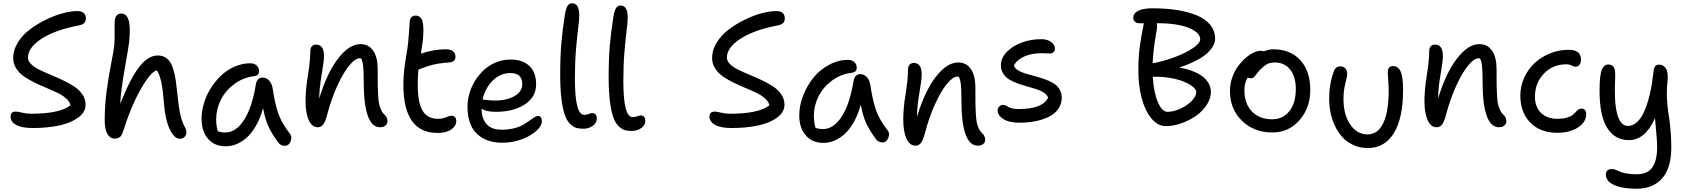

<svg xmlns="http://www.w3.org/2000/svg" viewBox="-20 -822 10363 1180"><path d="M180.2 -35.2Q114.3 -35.2 79.6 -54.4Q44.9 -73.7 44.9 -105Q44.9 -136.2 77.1 -136.2Q89.8 -136.2 115.7 -129.6Q141.6 -123 170.9 -123Q347.7 -123 413.1 -174.8Q408.7 -197.3 386.7 -216.8Q364.7 -236.3 333.5 -251.5Q302.2 -266.6 265.4 -281.7Q228.5 -296.9 192.6 -314.5Q156.7 -332 127.2 -352.3Q97.7 -372.6 79.3 -402.1Q61 -431.6 61 -466.8Q61 -515.1 90.1 -561.5Q119.1 -607.9 164.3 -641.6Q209.5 -675.3 262.7 -701.4Q315.9 -727.5 366.5 -740.7Q417 -753.9 455.1 -753.9Q507.8 -753.9 507.8 -708Q507.8 -690.4 497.1 -679.9Q486.3 -669.4 460.9 -665Q316.9 -637.2 234.4 -583.3Q151.9 -529.3 151.9 -467.8Q151.9 -446.8 171.4 -427.7Q190.9 -408.7 222.2 -393.3Q253.4 -377.9 291 -362.5Q328.6 -347.2 366.5 -329.1Q404.3 -311 435.5 -290.8Q466.8 -270.5 486.3 -241.7Q505.9 -212.9 505.9 -179.2Q505.9 -132.3 460.4 -99.1Q415 -65.9 342.8 -50.5Q270.5 -35.2 180.2 -35.2Z M683.6 29.8Q656.7 29.8 640.1 1.5Q623.5 -26.9 623.5 -82Q623.5 -174.3 635.3 -262.2Q647 -350.1 662.8 -429.4Q678.7 -508.8 682.6 -546.9Q685.1 -579.1 684.3 -628.9Q683.6 -678.7 685.5 -695.8Q687 -714.4 697 -726.6Q707 -738.8 725.6 -738.8Q758.3 -737.8 770.5 -698Q782.7 -658.2 773.9 -565.9Q770.5 -534.7 746.8 -400.9Q723.1 -267.1 718.8 -184.1Q782.7 -344.2 836.9 -412.6Q891.1 -481 949.7 -481Q975.1 -481 993.9 -470.2Q1012.7 -459.5 1024.9 -441.4Q1037.1 -423.3 1046.1 -392.3Q1055.2 -361.3 1060.1 -328.4Q1064.9 -295.4 1069.8 -247.1Q1079.1 -156.2 1089.1 -114.3Q1099.1 -72.3 1114.7 -43.9Q1125.5 -23.4 1125.5 -7.8Q1125.5 8.8 1114 19.8Q1102.5 30.8 1084.5 30.8Q1061 30.8 1040.3 2Q1019.5 -26.9 1006.3 -73.7Q993.2 -120.6 988.8 -175.8Q981.4 -268.6 971.9 -314.2Q962.4 -359.9 944.8 -389.2Q910.2 -385.7 848.6 -280.3Q787.1 -174.8 734.9 -9.8Q727.1 13.2 715.1 21.5Q703.1 29.8 683.6 29.8Z M1366.7 77.1Q1298.8 77.1 1258.8 31.5Q1218.8 -14.2 1218.8 -91.8Q1218.8 -139.2 1233.6 -188.5Q1248.5 -237.8 1276.1 -281.2Q1303.7 -324.7 1340.1 -358.9Q1376.5 -393.1 1423.1 -413.1Q1469.7 -433.1 1518.6 -433.1Q1541.5 -433.1 1556.6 -420.2Q1571.8 -407.2 1571.8 -384.8Q1571.8 -356.9 1541.5 -354Q1473.1 -345.2 1419.2 -304.9Q1365.2 -264.6 1336.9 -207.8Q1308.6 -150.9 1308.6 -88.9Q1308.6 -48.3 1318.4 -16.1Q1336.9 -7.8 1364.7 -7.8Q1430.2 -7.8 1480 -85Q1529.8 -162.1 1552.7 -305.2Q1560.5 -345.2 1593.8 -345.2Q1617.7 -345.2 1634.5 -326.7Q1651.4 -308.1 1655.8 -277.8Q1669.9 -182.1 1690.7 -123.5Q1711.4 -64.9 1759.8 -2.9Q1777.3 17.1 1766.4 45.7Q1755.4 74.2 1729.5 74.2Q1705.1 74.2 1689.5 53.2Q1653.3 4.4 1631.6 -41Q1609.9 -86.4 1596.7 -157.2Q1579.6 -95.2 1553 -48.8Q1526.4 -2.4 1495.6 24.4Q1464.8 51.3 1432.6 64.2Q1400.4 77.1 1366.7 77.1Z M2315.9 -40Q2215.3 -40 2215.3 -320.8Q2215.3 -384.8 2211.9 -415.5Q2208.5 -446.3 2199.2 -462.9Q2197.3 -463.9 2190.9 -463.9Q2163.6 -463.9 2127.4 -420.7Q2091.3 -377.4 2054.2 -297.1Q2017.1 -216.8 1991.2 -119.1Q1980 -75.2 1967 -57.6Q1954.1 -40 1933.1 -40Q1897 -40 1877.4 -84Q1857.9 -127.9 1857.9 -200.2Q1857.9 -270 1872.6 -360.1Q1887.2 -450.2 1887.2 -508.8Q1887.2 -526.9 1896.7 -537.4Q1906.2 -547.9 1923.3 -547.9Q1971.2 -547.9 1971.2 -477.1Q1971.2 -444.3 1957 -364.5Q1942.9 -284.7 1941.9 -216.8Q1990.7 -376.5 2058.8 -463.6Q2127 -550.8 2195.3 -550.8Q2246.6 -550.8 2273.9 -509.8Q2301.3 -468.8 2301.3 -397Q2301.3 -390.6 2301.3 -377.9Q2301.3 -322.8 2301.5 -297.4Q2301.8 -272 2304 -235.6Q2306.2 -199.2 2310.3 -181.4Q2314.5 -163.6 2322.8 -145.5Q2331.1 -127.4 2343.3 -117.2Q2361.3 -100.6 2361.3 -77.1Q2361.3 -61.5 2349.6 -50.8Q2337.9 -40 2315.9 -40Z M2668.9 -4.9Q2459 -4.9 2459 -301.8Q2459 -349.1 2464.4 -394.3Q2469.7 -439.5 2477.5 -485.4Q2485.4 -531.2 2488.3 -559.1Q2492.2 -596.2 2494.9 -639.6Q2497.6 -683.1 2498 -689.9Q2502 -726.1 2535.2 -726.1Q2566.9 -726.1 2576.7 -689.5Q2586.4 -652.8 2579.1 -575.2Q2576.2 -552.2 2566.9 -492.2Q2645 -519 2720.2 -519Q2748.5 -519 2763.9 -507.1Q2779.3 -495.1 2779.3 -473.1Q2779.3 -440.9 2739.3 -438Q2679.7 -434.1 2637.9 -423.6Q2596.2 -413.1 2551.3 -394Q2547.4 -344.2 2547.4 -306.2Q2547.4 -189.5 2577.6 -140.6Q2607.9 -91.8 2672.4 -91.8Q2699.7 -91.8 2721.7 -101.3Q2743.7 -110.8 2753.9 -110.8Q2768.1 -110.8 2776.1 -102.3Q2784.2 -93.8 2784.2 -78.1Q2784.2 -47.9 2753.7 -26.4Q2723.1 -4.9 2668.9 -4.9Z M3068.8 55.2Q2995.6 55.2 2946.3 26.4Q2897 -2.4 2875 -50.8Q2853 -99.1 2853 -165Q2853 -205.6 2864.7 -247.1Q2876.5 -288.6 2899.7 -325.9Q2922.9 -363.3 2954.3 -392.3Q2985.8 -421.4 3028.6 -438.7Q3071.3 -456.1 3118.7 -456.1Q3190.9 -456.1 3232.9 -417.2Q3274.9 -378.4 3274.9 -304.2Q3274.9 -225.6 3205.3 -180.2Q3135.7 -134.8 3027.8 -134.8Q2968.8 -134.8 2939.9 -153.8V-152.8Q2939.9 -94.7 2969.7 -59.8Q2999.5 -24.9 3064 -24.9Q3104 -24.9 3138.2 -33.4Q3172.4 -42 3193.8 -54.4Q3215.3 -66.9 3232.2 -79.3Q3249 -91.8 3262.5 -100.3Q3275.9 -108.9 3285.6 -108.9Q3298.8 -108.9 3304.4 -100.8Q3310.1 -92.8 3310.1 -75.2Q3310.1 -55.2 3289.8 -32Q3269.5 -8.8 3237.3 10.5Q3205.1 29.8 3159.9 42.5Q3114.7 55.2 3068.8 55.2ZM3116.7 -373Q3054.7 -373 3008.3 -326.9Q2961.9 -280.8 2945.8 -210.9Q2950.2 -210.9 2973.6 -207.5Q2997.1 -204.1 3021 -204.1Q3095.7 -204.1 3142.8 -231.9Q3189.9 -259.8 3189.9 -305.2Q3189.9 -373 3116.7 -373Z M3564.9 -30.8Q3539.1 -30.8 3520.3 -36.6Q3501.5 -42.5 3481.9 -62.5Q3462.4 -82.5 3450.4 -117.4Q3438.5 -152.3 3430.7 -213.4Q3422.9 -274.4 3422.9 -358.9Q3422.9 -475.6 3430.2 -558.6Q3437.5 -641.6 3452.1 -733.9Q3458.5 -771.5 3468.5 -786.6Q3478.5 -801.8 3496.1 -801.8Q3540 -801.8 3540 -728Q3540 -701.2 3533.4 -650.1Q3526.9 -599.1 3520 -518.6Q3513.2 -438 3513.2 -338.9Q3513.2 -116.2 3569.8 -116.2Q3585.4 -116.2 3599.1 -121.6Q3612.8 -127 3618.2 -127Q3647.9 -127 3647.9 -92.8Q3647.9 -66.4 3623 -48.6Q3598.1 -30.8 3564.9 -30.8Z M3862.8 -17.1Q3836.9 -17.1 3818.1 -22.9Q3799.3 -28.8 3779.8 -48.8Q3760.3 -68.8 3748.3 -103.8Q3736.3 -138.7 3728.5 -199.7Q3720.7 -260.7 3720.7 -345.2Q3720.7 -461.9 3728 -544.9Q3735.4 -627.9 3750 -720.2Q3756.3 -757.8 3766.4 -772.9Q3776.4 -788.1 3793.9 -788.1Q3837.9 -788.1 3837.9 -713.9Q3837.9 -687 3831.3 -636.2Q3824.7 -585.4 3817.9 -504.9Q3811 -424.3 3811 -325.2Q3811 -102.1 3867.7 -102.1Q3883.3 -102.1 3897 -107.4Q3910.6 -112.8 3916 -112.8Q3945.8 -112.8 3945.8 -79.1Q3945.8 -52.7 3920.9 -34.9Q3896 -17.1 3862.8 -17.1Z M4475.6 -35.2Q4409.7 -35.2 4375 -54.4Q4340.3 -73.7 4340.3 -105Q4340.3 -136.2 4372.6 -136.2Q4385.3 -136.2 4411.1 -129.6Q4437 -123 4466.3 -123Q4643.1 -123 4708.5 -174.8Q4704.1 -197.3 4682.1 -216.8Q4660.2 -236.3 4628.9 -251.5Q4597.7 -266.6 4560.8 -281.7Q4523.9 -296.9 4488 -314.5Q4452.1 -332 4422.6 -352.3Q4393.1 -372.6 4374.8 -402.1Q4356.4 -431.6 4356.4 -466.8Q4356.4 -515.1 4385.5 -561.5Q4414.6 -607.9 4459.7 -641.6Q4504.9 -675.3 4558.1 -701.4Q4611.3 -727.5 4661.9 -740.7Q4712.4 -753.9 4750.5 -753.9Q4803.2 -753.9 4803.2 -708Q4803.2 -690.4 4792.5 -679.9Q4781.7 -669.4 4756.3 -665Q4612.3 -637.2 4529.8 -583.3Q4447.3 -529.3 4447.3 -467.8Q4447.3 -446.8 4466.8 -427.7Q4486.3 -408.7 4517.6 -393.3Q4548.8 -377.9 4586.4 -362.5Q4624 -347.2 4661.9 -329.1Q4699.7 -311 4731 -290.8Q4762.2 -270.5 4781.7 -241.7Q4801.3 -212.9 4801.3 -179.2Q4801.3 -132.3 4755.9 -99.1Q4710.4 -65.9 4638.2 -50.5Q4565.9 -35.2 4475.6 -35.2Z M5040 56.2Q4972.2 56.2 4932.1 10Q4892.1 -36.1 4892.1 -112.8Q4892.1 -172.9 4915.8 -234.1Q4939.5 -295.4 4978.8 -344Q5018.1 -392.6 5074.5 -423.3Q5130.9 -454.1 5191.9 -454.1Q5214.8 -454.1 5230 -441.2Q5245.1 -428.2 5245.1 -405.8Q5245.1 -377.9 5214.8 -375Q5146.5 -366.2 5092.5 -326.2Q5038.6 -286.1 5010.3 -229.2Q4981.9 -172.4 4981.9 -109.9Q4981.9 -69.3 4991.7 -37.1Q5010.3 -28.8 5038.1 -28.8Q5103.5 -28.8 5153.3 -106Q5203.1 -183.1 5226.1 -326.2Q5233.9 -366.2 5267.1 -366.2Q5291 -366.2 5307.9 -347.7Q5324.7 -329.1 5329.1 -298.8Q5343.3 -203.1 5364 -144.5Q5384.8 -85.9 5433.1 -23.9Q5450.7 -3.9 5439.7 24.7Q5428.7 53.2 5402.8 53.2Q5378.4 53.2 5362.8 32.2Q5326.7 -16.6 5304.9 -62Q5283.2 -107.4 5270 -178.2Q5252.9 -116.2 5226.3 -69.8Q5199.7 -23.4 5168.9 3.4Q5138.2 30.3 5106 43.2Q5073.7 56.2 5040 56.2Z M5989.3 73.2Q5888.7 73.2 5888.7 -208Q5888.7 -272 5885.3 -302.7Q5881.8 -333.5 5872.6 -350.1Q5871.6 -350.1 5868.7 -350.6Q5865.7 -351.1 5864.3 -351.1Q5836.9 -351.1 5800.8 -307.9Q5764.6 -264.6 5727.5 -183.8Q5690.4 -103 5664.6 -4.9Q5653.3 38.6 5640.4 55.9Q5627.4 73.2 5606.4 73.2Q5570.3 73.2 5550.8 29.3Q5531.2 -14.6 5531.2 -86.9Q5531.2 -156.7 5545.9 -246.6Q5560.5 -336.4 5560.5 -395Q5560.5 -413.6 5570.1 -424.3Q5579.6 -435.1 5596.7 -435.1Q5644.5 -435.1 5644.5 -363.8Q5644.5 -331.1 5630.4 -251.2Q5616.2 -171.4 5615.2 -103Q5664.1 -263.7 5732.2 -350.8Q5800.3 -438 5868.7 -438Q5919.9 -438 5947.3 -397Q5974.6 -356 5974.6 -284.2Q5974.6 -277.8 5974.6 -265.1Q5974.6 -209.5 5974.9 -183.8Q5975.1 -158.2 5977.3 -121.6Q5979.5 -85 5983.6 -67.1Q5987.8 -49.3 5996.1 -31.2Q6004.4 -13.2 6016.6 -2.9Q6034.7 13.7 6034.7 37.1Q6034.7 52.2 6022.9 62.7Q6011.2 73.2 5989.3 73.2Z M6244.6 -67.9Q6181.6 -67.9 6146.5 -90.3Q6111.3 -112.8 6111.3 -143.1Q6111.3 -157.7 6120.6 -167.2Q6129.9 -176.8 6146.5 -176.8Q6154.3 -176.8 6162.4 -172.9Q6170.4 -168.9 6177.7 -164.3Q6185.1 -159.7 6201.9 -155.8Q6218.8 -151.9 6242.2 -151.9Q6386.7 -151.9 6421.4 -221.2Q6416 -238.8 6397 -251.7Q6377.9 -264.6 6352.1 -273.2Q6326.2 -281.7 6296.1 -289.8Q6266.1 -297.9 6237.1 -308.3Q6208 -318.8 6184.3 -332.5Q6160.6 -346.2 6146 -368.9Q6131.3 -391.6 6131.3 -421.9Q6131.3 -466.3 6168.9 -504.2Q6206.5 -542 6263.9 -562Q6321.3 -582 6381.3 -581.1Q6418.9 -580.6 6441.2 -563.2Q6463.4 -545.9 6463.4 -524.9Q6463.4 -509.8 6454.6 -501.5Q6445.8 -493.2 6429.2 -493.2Q6424.8 -493.2 6410.2 -494.1Q6395.5 -495.1 6382.3 -495.1Q6322.3 -495.1 6277.6 -476.1Q6232.9 -457 6211.4 -420.9Q6215.3 -404.3 6233.9 -391.8Q6252.4 -379.4 6278.6 -371.3Q6304.7 -363.3 6335.4 -355.2Q6366.2 -347.2 6396 -336.9Q6425.8 -326.7 6450.4 -312.7Q6475.1 -298.8 6490.2 -275.6Q6505.4 -252.4 6505.4 -222.2Q6505.4 -183.6 6484.4 -153.3Q6463.4 -123 6426.8 -104.7Q6390.1 -86.4 6344 -77.1Q6297.9 -67.9 6244.6 -67.9Z M7146 -46.9Q7094.7 -46.9 7055.4 -95.2Q7016.1 -143.6 6996.1 -220.9Q6976.1 -298.3 6976.1 -390.1Q6976.1 -464.4 6983.2 -522.7Q6990.2 -581.1 7009.8 -679.2H6981Q6965.3 -679.2 6955.1 -688.5Q6944.8 -697.8 6944.8 -711.9Q6944.8 -740.2 6974.9 -755.6Q7004.9 -771 7064 -771Q7146 -771 7214.1 -760.3Q7282.2 -749.5 7335.4 -727.5Q7388.7 -705.6 7418.2 -668.9Q7447.8 -632.3 7447.8 -584Q7447.8 -562.5 7436.3 -540.8Q7424.8 -519 7400.1 -495.8Q7375.5 -472.7 7331.5 -449.7Q7287.6 -426.8 7228 -407.2Q7282.7 -397 7322 -379.9Q7361.3 -362.8 7382.3 -342.3Q7403.3 -321.8 7412.6 -300.8Q7421.9 -279.8 7421.9 -256.8Q7421.9 -215.8 7395.5 -176.3Q7369.1 -136.7 7328.9 -108.9Q7288.6 -81.1 7239.7 -64Q7190.9 -46.9 7146 -46.9ZM7089.8 -643.1Q7066.4 -511.7 7064 -433.1Q7076.7 -436.5 7087.9 -438Q7147.5 -450.7 7208.3 -474.1Q7269 -497.6 7312.5 -526.9Q7356 -556.2 7356 -580.1Q7356 -610.4 7320.6 -633.3Q7285.2 -656.2 7227.5 -667.7Q7169.9 -679.2 7100.1 -679.2H7088.9Q7093.3 -665 7089.8 -643.1ZM7075.7 -350.1Q7068.8 -350.1 7064.9 -351.1Q7069.8 -257.3 7095.5 -196Q7121.1 -134.8 7154.8 -134.8Q7192.4 -134.8 7234.4 -154.1Q7276.4 -173.3 7304.2 -201.9Q7332 -230.5 7332 -255.9Q7332 -271.5 7311.3 -288.6Q7290.5 -305.7 7256.6 -319.8Q7222.7 -334 7174.1 -342.5Q7125.5 -351.1 7075.7 -350.1Z M7800.8 -7.8Q7686.5 -7.8 7612.8 -79.8Q7539.1 -151.9 7539.1 -262.2Q7539.1 -305.2 7553 -345.2Q7566.9 -385.3 7588.4 -414.3Q7609.9 -443.4 7635.3 -465.6Q7660.6 -487.8 7684.8 -498.8Q7709 -509.8 7727.1 -509.8Q7737.3 -509.8 7746.1 -506.8Q7780.3 -519 7804.7 -519Q7910.6 -519 7971.7 -452.1Q8032.7 -385.3 8032.7 -270Q8032.7 -158.2 7966.1 -83Q7899.4 -7.8 7800.8 -7.8ZM7627.9 -267.1Q7627.9 -185.5 7673.8 -137.2Q7719.7 -88.9 7797.9 -88.9Q7864.7 -88.9 7904.3 -139.2Q7943.8 -189.5 7943.8 -273.9Q7943.8 -350.1 7909.4 -394Q7875 -438 7814.9 -438Q7786.1 -438 7767.3 -427.7Q7748.5 -417.5 7725.1 -394Q7714.4 -383.3 7703.1 -367.7Q7691.9 -352.1 7684.6 -346.4Q7677.2 -340.8 7665 -340.8Q7656.7 -340.8 7647.9 -345.2Q7627.9 -313 7627.9 -267.1Z M8387.7 87.9Q8339.4 87.9 8299.1 70.1Q8258.8 52.2 8231.4 22.5Q8204.1 -7.3 8185.1 -46.9Q8166 -86.4 8157.5 -128.9Q8148.9 -171.4 8148.9 -215.8Q8148.9 -307.1 8177.7 -383.8Q8188 -414.1 8217.8 -414.1Q8236.8 -414.1 8248.3 -401.4Q8259.8 -388.7 8259.8 -368.2Q8259.8 -352.5 8248.3 -309.1Q8236.8 -265.6 8236.8 -214.8Q8236.8 -117.7 8278.1 -56.9Q8319.3 3.9 8385.7 3.9Q8447.8 3.9 8481.2 -65.4Q8514.6 -134.8 8514.6 -265.1Q8514.6 -296.4 8511.7 -329.6Q8508.8 -362.8 8508.8 -376Q8508.8 -416 8541 -416Q8571.8 -416 8587.4 -383.8Q8603 -351.6 8603 -272Q8603 -93.8 8545.9 -2.9Q8488.8 87.9 8387.7 87.9Z M9192.4 -40Q9091.8 -40 9091.8 -320.8Q9091.8 -384.8 9088.4 -415.5Q9085 -446.3 9075.7 -462.9Q9073.7 -463.9 9067.4 -463.9Q9040 -463.9 9003.9 -420.7Q8967.8 -377.4 8930.7 -297.1Q8893.6 -216.8 8867.7 -119.1Q8856.4 -75.2 8843.5 -57.6Q8830.6 -40 8809.6 -40Q8773.4 -40 8753.9 -84Q8734.4 -127.9 8734.4 -200.2Q8734.4 -270 8749 -360.1Q8763.7 -450.2 8763.7 -508.8Q8763.7 -526.9 8773.2 -537.4Q8782.7 -547.9 8799.8 -547.9Q8847.7 -547.9 8847.7 -477.1Q8847.7 -444.3 8833.5 -364.5Q8819.3 -284.7 8818.4 -216.8Q8867.2 -376.5 8935.3 -463.6Q9003.4 -550.8 9071.8 -550.8Q9123 -550.8 9150.4 -509.8Q9177.7 -468.8 9177.7 -397Q9177.7 -390.6 9177.7 -377.9Q9177.7 -322.8 9178 -297.4Q9178.2 -272 9180.4 -235.6Q9182.6 -199.2 9186.8 -181.4Q9190.9 -163.6 9199.2 -145.5Q9207.5 -127.4 9219.7 -117.2Q9237.8 -100.6 9237.8 -77.1Q9237.8 -61.5 9226.1 -50.8Q9214.4 -40 9192.4 -40Z M9551.8 -5.9Q9446.8 -5.9 9385.3 -68.1Q9323.7 -130.4 9323.7 -234.9Q9323.7 -292.5 9347.7 -345Q9371.6 -397.5 9411.9 -434.8Q9452.1 -472.2 9506.8 -494.1Q9561.5 -516.1 9620.6 -516.1Q9696.3 -516.1 9696.3 -455.1Q9696.3 -436.5 9687.5 -424.3Q9678.7 -412.1 9662.6 -412.1Q9652.3 -412.1 9638.7 -419.4Q9625 -426.8 9606.4 -426.8Q9523.9 -426.8 9468.8 -369.9Q9413.6 -313 9413.6 -227.1Q9413.6 -164.6 9450.9 -128.2Q9488.3 -91.8 9551.8 -91.8Q9584.5 -91.8 9607.9 -98.4Q9631.3 -105 9643.1 -114Q9654.8 -123 9663.1 -132.3Q9671.4 -141.6 9679.7 -148.2Q9688 -154.8 9698.7 -154.8Q9712.9 -154.8 9720.7 -145.8Q9728.5 -136.7 9728.5 -121.1Q9728.5 -71.3 9678 -38.6Q9627.4 -5.9 9551.8 -5.9Z M10040.5 337.9Q9950.2 337.9 9899.9 314.9Q9849.6 292 9849.6 251Q9849.6 216.8 9886.7 216.8Q9897.5 216.8 9910.2 221.9Q9922.9 227.1 9935.3 232.9Q9947.8 238.8 9974.9 243.9Q10002 249 10037.6 249Q10106.9 249 10135.7 205.8Q10164.6 162.6 10164.6 82Q10164.6 50.8 10158.9 -8.8Q10153.3 -68.4 10151.4 -96.2Q10091.8 39.1 9990.7 39.1Q9904.3 39.1 9857.4 -36.1Q9810.5 -111.3 9810.5 -266.1Q9810.5 -314.5 9814.5 -347.2Q9818.4 -379.9 9826.2 -396.5Q9834 -413.1 9843 -419.4Q9852.1 -425.8 9864.7 -425.8Q9888.7 -425.8 9898.7 -408Q9908.7 -390.1 9906.7 -347.2Q9891.1 -47.9 9985.4 -47.9Q10016.1 -47.9 10042.5 -73Q10068.8 -98.1 10087.9 -143.3Q10106.9 -188.5 10120.4 -247.1Q10133.8 -305.7 10141.6 -377Q10144.5 -405.3 10152.1 -415Q10159.7 -424.8 10177.7 -424.8Q10203.1 -424.8 10218.5 -400.9Q10233.9 -377 10228.5 -323.2Q10222.2 -269.5 10224.9 -216.1Q10227.5 -162.6 10233.4 -129.6Q10239.3 -96.7 10245.4 -38.6Q10251.5 19.5 10251.5 82Q10251.5 211.9 10194.6 274.9Q10137.7 337.9 10040.5 337.9Z"/></svg>

Font: Shantell Sans Bouncy
Style: Regular
Weight: 400
Designer: Stephen Nixon, Anya Danilova, Shantell Martin
Foundry: Arrow Type
Version: Version 1.006;[9816181b4]